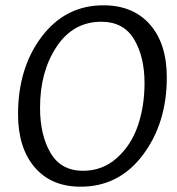

<svg xmlns="http://www.w3.org/2000/svg" viewBox="-20 -694 668 724"><path d="M284 10Q173 10 110.5 -63.5Q48 -137 48 -263Q48 -438 137.5 -556Q227 -674 370 -674Q482 -674 545.5 -601.5Q609 -529 609 -402Q609 -230 519 -110Q429 10 284 10ZM362 -612Q256 -612 193.5 -518Q131 -424 131 -288Q131 -185 170.5 -117.5Q210 -50 293 -50Q367 -50 421 -98.5Q475 -147 500 -220.5Q525 -294 525 -381Q525 -480 485.5 -546Q446 -612 362 -612Z"/></svg>

Font: Overlock
Style: Italic
Weight: 400
Designer: Dario Muhafara
Foundry: Dario Manuel Muhafara
Version: Version 1.002